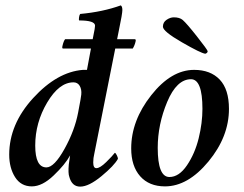

<svg xmlns="http://www.w3.org/2000/svg" viewBox="-20 -694 918 721"><path d="M224.6 -546.9Q224.6 -546.9 485.4 -546.9Q491.2 -546.9 489.3 -539.1Q486.3 -524.4 478.5 -511.7Q478.5 -511.7 216.8 -511.7Q211.9 -511.7 214.8 -522.5Q218.8 -540 224.6 -546.9ZM285.2 -338.9Q287.1 -358.4 279.3 -371.6Q271.5 -384.8 255.9 -384.8Q202.1 -384.8 157.2 -309.1Q112.3 -233.4 112.3 -147.5Q112.3 -65.4 154.3 -65.4Q183.6 -65.4 222.2 -134.8Q260.7 -204.1 273.4 -271.5Q285.2 -333 285.2 -338.9ZM328.1 -546.9Q329.1 -552.7 331.5 -564.5Q334 -576.2 335.4 -584.5Q336.9 -592.8 336.9 -597.7Q336.9 -617.2 277.3 -617.2Q275.4 -620.1 276.9 -629.4Q278.3 -638.7 281.2 -641.6Q366.2 -649.4 433.6 -673.8Q439.5 -669.9 439.5 -656.2Q439.5 -642.6 426.8 -582L334 -116.2Q330.1 -100.6 330.1 -84Q330.1 -62.5 341.8 -62.5Q355.5 -62.5 378.9 -85.4Q402.3 -108.4 411.1 -120.1Q414.1 -120.1 418.5 -111.3Q422.9 -102.5 422.9 -97.7Q409.2 -72.3 361.3 -32.7Q313.5 6.8 281.2 6.8Q250 6.8 240.2 -30.3Q235.4 -43 238.3 -76.2L243.2 -110.4Q224.6 -76.2 181.6 -35.2Q138.7 5.9 99.6 5.9Q58.6 5.9 36.6 -28.8Q14.6 -63.5 14.6 -113.3Q14.6 -227.5 104.5 -325.7Q194.3 -423.8 291 -431.6H306.6Z M751 -492.2Q734.4 -494.1 663.1 -535.2Q591.8 -576.2 591.8 -593.8Q591.8 -610.4 605.5 -619.6Q619.1 -628.9 632.8 -628.9Q654.3 -628.9 666 -619.1Q681.6 -605.5 719.7 -557.1Q757.8 -508.8 759.8 -502Q759.8 -495.1 751 -492.2ZM697.3 -396.5Q643.6 -396.5 607.9 -311.5Q572.3 -226.6 572.3 -138.7Q572.3 -29.3 616.2 -29.3Q652.3 -29.3 682.1 -73.2Q711.9 -117.2 726.1 -174.8Q740.2 -232.4 740.2 -285.2Q740.2 -396.5 697.3 -396.5ZM709 -431.6Q770.5 -431.6 805.2 -395Q839.8 -358.4 839.8 -285.2Q839.8 -180.7 762.7 -87.4Q685.5 5.9 599.6 5.9Q540 5.9 506.3 -32.2Q472.7 -70.3 472.7 -136.7Q472.7 -241.2 547.9 -336.4Q623 -431.6 709 -431.6Z"/></svg>

Font: Crimson
Style: SemiboldItalic
Weight: 600
Italic angle: -11°
Version: Version 0.8 ; ttfautohint (v1.00) -l 8 -r 50 -G 200 -x 14 -D